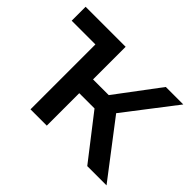

<svg xmlns="http://www.w3.org/2000/svg" viewBox="-116 -724 916 916"><g transform="rotate(45 342.0 -266.0)"><path d="M547 -532 382 -312H276V-532H6V-438H166V0H276V-219H379L549 0H679L468 -276L665 -532Z"/></g></svg>

Font: Montserrat-Alt1 SemBd
Style: Regular
Weight: 600
Designer: Differentunic
Foundry: Differentunic
Version: Version 7.222